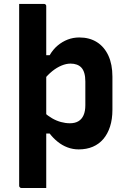

<svg xmlns="http://www.w3.org/2000/svg" viewBox="-20 -737 640 960"><path d="M75.8 -717.3Q97.4 -717.3 118 -717.3Q138.5 -717.3 158.7 -717.3Q178.9 -717.3 200.2 -717.3Q204.1 -717.3 206.2 -715.8Q208.2 -714.3 209.7 -712.2Q211.2 -710.2 211.2 -706.3Q211.2 -629.8 211.2 -538.8Q211.2 -447.8 211.2 -350Q211.2 -252.2 211.2 -153.9Q211.2 -55.6 211.2 35.4Q211.2 126.4 211.2 202.9Q189.9 202.9 169.7 202.9Q149.5 202.9 129 202.9Q108.4 202.9 86.8 202.9Q83.8 202.9 81.3 201.4Q78.8 199.9 77.3 197.4Q75.8 194.9 75.8 191.9Q75.8 137 75.8 71.3Q75.8 5.7 75.8 -66.4Q75.8 -138.5 75.8 -212.3Q75.8 -286 75.8 -358.1Q75.8 -430.2 75.8 -495.9Q75.8 -561.5 75.8 -616.5Q75.8 -644.6 75.8 -669.7Q75.8 -694.7 75.8 -717.3ZM376.4 -549.7Q427.6 -549.7 464.6 -526.3Q501.6 -502.9 521.9 -459Q542.1 -415.1 542.1 -353.8V-188.2Q542.1 -141.2 530.3 -104.4Q518.5 -67.6 496.8 -42.1Q475.2 -16.6 444.1 -3.3Q413 10 373.5 10Q344.1 10 317.4 -0.1Q290.8 -10.1 268.1 -28.5Q245.5 -46.8 228.4 -69.2H200V-175.1Q219.7 -157.5 240.9 -145.3Q262 -133.1 284.8 -126.9Q307.5 -120.7 329.5 -120.7Q355.2 -120.7 372.1 -130.9Q389.1 -141 397.9 -161.2Q406.7 -181.3 406.7 -211V-329.5Q406.7 -353.9 401.6 -371.2Q396.5 -388.6 387.2 -398.6Q377.9 -408.8 364.1 -413.9Q350.2 -419 332.8 -419Q311.3 -419 287.9 -409.3Q264.5 -399.7 241.8 -381.6Q219.1 -363.5 198.8 -337.7V-461.1H228.4Q245 -489.7 268.1 -509.2Q291.3 -528.7 318.6 -539.2Q346 -549.7 376.4 -549.7Z"/></svg>

Font: Recursive Sans Linear Light
Style: Regular
Weight: 300
Version: Version 1.085